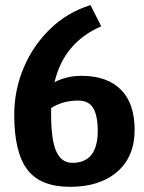

<svg xmlns="http://www.w3.org/2000/svg" viewBox="-20 -722 564 750"><path d="M298.8 -425.8Q397.5 -425.8 451.7 -372.3Q505.9 -318.8 505.9 -214.4Q505.9 -109.9 437.7 -51Q369.6 7.8 253.9 7.8Q137.7 7.8 86.7 -59.6Q35.6 -127 35.6 -272.9Q35.6 -370.6 72.8 -458Q109.9 -545.4 176.8 -609.9Q243.7 -674.3 333.5 -702.1L375.5 -619.1Q229.5 -556.2 192.9 -400.9Q239.7 -425.8 298.8 -425.8ZM179.7 -299.8V-272.9Q179.7 -176.3 199.7 -130.9Q219.7 -85.9 262.7 -85.9Q361.8 -85.9 361.8 -210.9Q361.8 -270 344.2 -299.6Q326.7 -329.1 285.6 -329.1Q224.6 -329.1 179.7 -299.8Z"/></svg>

Font: Odor Mean Chey
Style: Regular
Weight: 400
Designer: Danh Hong
Version: Version 8.002; ttfautohint (v1.8.3)